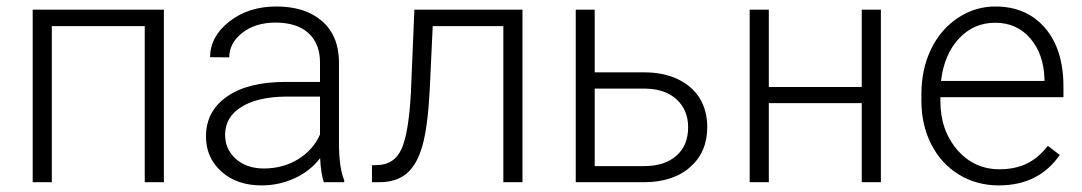

<svg xmlns="http://www.w3.org/2000/svg" viewBox="-20 -558 3314 588"><path d="M481.9 0H423.3V-478H138.7V0H80.1V-528.3H481.9Z M610.8 0ZM971.7 0Q962.9 -24.9 960.4 -73.7Q929.7 -33.7 882.1 -12Q834.5 9.8 781.2 9.8Q705.1 9.8 658 -32.7Q610.8 -75.2 610.8 -140.1Q610.8 -217.3 675 -262.2Q739.3 -307.1 854 -307.1H960V-367.2Q960 -423.8 925 -456.3Q890.1 -488.8 823.2 -488.8Q762.2 -488.8 722.2 -457.5Q682.1 -426.3 682.1 -382.3L623.5 -382.8Q623.5 -445.8 682.1 -491.9Q740.7 -538.1 826.2 -538.1Q914.6 -538.1 965.6 -493.9Q1016.6 -449.7 1018.1 -370.6V-120.6Q1018.1 -43.9 1034.2 -5.9V0ZM788.1 -42Q846.7 -42 892.8 -70.3Q939 -98.6 960 -146V-262.2H855.5Q768.1 -261.2 718.8 -230.2Q669.4 -199.2 669.4 -145Q669.4 -100.6 702.4 -71.3Q735.4 -42 788.1 -42Z M1580.1 -528.3V0H1521.5V-478H1305.2L1295.9 -280.3Q1290 -170.4 1273.9 -112.5Q1257.8 -54.7 1226.1 -27.3Q1194.3 0 1141.6 0H1119.1V-51.8L1137.2 -52.7Q1187.5 -53.7 1209.5 -101.6Q1231.4 -149.4 1238.3 -272.5L1249 -528.3Z M1801.3 -336.4H1953.6Q2012.2 -336.4 2056.4 -315.2Q2100.6 -293.9 2123.3 -256.3Q2146 -218.8 2146 -168.9Q2146 -92.3 2093.5 -46.1Q2041 0 1951.7 0H1743.2V-528.3H1801.3ZM1801.3 -286.6V-49.3H1952.6Q2015.6 -49.3 2051.5 -81.1Q2087.4 -112.8 2087.4 -168Q2087.4 -220.7 2052.5 -253.2Q2017.6 -285.6 1957 -286.6Z M2677.7 0H2619.1V-242.2H2334.5V0H2275.9V-528.3H2334.5V-291.5H2619.1V-528.3H2677.7Z M2801.8 0ZM3038.6 9.8Q2971.2 9.8 2916.7 -23.4Q2862.3 -56.6 2832 -116Q2801.8 -175.3 2801.8 -249V-270Q2801.8 -346.2 2831.3 -407.2Q2860.8 -468.3 2913.6 -503.2Q2966.3 -538.1 3027.8 -538.1Q3124 -538.1 3180.4 -472.4Q3236.8 -406.7 3236.8 -293V-260.3H2859.9V-249Q2859.9 -159.2 2911.4 -99.4Q2962.9 -39.6 3041 -39.6Q3087.9 -39.6 3123.8 -56.6Q3159.7 -73.7 3189 -111.3L3225.6 -83.5Q3161.1 9.8 3038.6 9.8ZM3027.8 -488.3Q2961.9 -488.3 2916.7 -439.9Q2871.6 -391.6 2861.8 -310.1H3178.7V-316.4Q3176.3 -392.6 3135.3 -440.4Q3094.2 -488.3 3027.8 -488.3Z"/></svg>

Font: Roboto Light
Style: Regular
Weight: 300
Designer: Google
Version: Version 2.134; 2016; ttfautohint (v1.6)